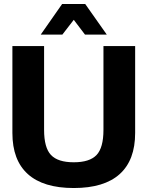

<svg xmlns="http://www.w3.org/2000/svg" viewBox="-20 -946 750 976"><path d="M43 -270V-711.9H204.1V-286.1Q204.1 -194.8 239.3 -158Q274.4 -121.1 355 -121.1Q435.5 -121.1 470.7 -158Q505.9 -194.8 505.9 -286.1V-711.9H667V-270Q667 -131.8 588.4 -61Q509.8 9.8 355 9.8Q200.2 9.8 121.6 -61Q43 -131.8 43 -270ZM522.9 -770H412.1L355 -845.2L296.9 -770H187L295.9 -925.8H413.1Z"/></svg>

Font: Creato Display ExtraBold
Style: Regular
Weight: 800
Version: Version 1.000